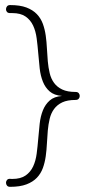

<svg xmlns="http://www.w3.org/2000/svg" viewBox="-20 -741 335 750"><path d="M275.4 -381.8Q283.7 -381.8 287.6 -377Q291.5 -372.1 291.5 -366.2Q291.5 -360.4 287.6 -355.5Q283.7 -350.6 275.4 -350.6Q243.2 -350.6 223.1 -341.1Q203.1 -331.5 191.2 -315.2Q179.2 -298.8 174.1 -277.1Q168.9 -255.4 166.7 -231Q164.6 -206.5 163.3 -180.9Q162.1 -155.3 158.7 -130.9Q155.3 -106.4 147.5 -84.7Q139.6 -63 124 -46.6Q108.4 -30.3 83.3 -20.8Q58.1 -11.2 19.5 -11.2Q11.2 -11.2 7.3 -16.1Q3.4 -21 3.4 -27.3Q3.4 -32.7 7.1 -37.6Q10.7 -42.5 18.6 -42.5Q21 -42.5 23.2 -42.2Q25.4 -42 27.8 -42Q60.5 -42 79.8 -55.4Q99.1 -68.8 109.4 -90.8Q119.6 -112.8 123.3 -141.1Q127 -169.4 129.4 -199.2Q131.8 -229 135 -257.8Q138.2 -286.6 147.5 -309.8Q156.7 -333 174.1 -348.4Q191.4 -363.8 222.2 -366.2Q191.4 -368.7 174.1 -383.8Q156.7 -398.9 147.5 -422.1Q138.2 -445.3 135 -474.1Q131.8 -502.9 129.4 -532.7Q127 -562.5 123.3 -590.8Q119.6 -619.1 109.4 -641.1Q99.1 -663.1 79.8 -676.5Q60.5 -689.9 27.8 -689.9H19.5Q11.2 -689.9 7.3 -694.3Q3.4 -698.7 3.4 -705.1Q3.4 -710.9 7.3 -716.1Q11.2 -721.2 19.5 -721.2Q58.1 -721.2 83.3 -711.7Q108.4 -702.1 124 -685.8Q139.6 -669.4 147.5 -647.7Q155.3 -626 158.7 -601.6Q162.1 -577.1 163.3 -551.5Q164.6 -525.9 166.7 -501.5Q168.9 -477.1 174.1 -455.3Q179.2 -433.6 191.2 -417.2Q203.1 -400.9 223.1 -391.4Q243.2 -381.8 275.4 -381.8Z"/></svg>

Font: Gruppo
Style: Regular
Weight: 400
Foundry: Vernon Adams
Version: Version 1.000